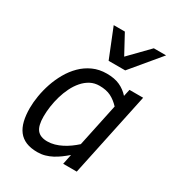

<svg xmlns="http://www.w3.org/2000/svg" viewBox="-185 -882 932 1012"><g transform="rotate(30 281.0 -375.5)"><path d="M44.9 -167Q44.9 -201.2 51.5 -241Q58.1 -280.8 71.5 -320.8Q85 -360.8 106.2 -397.9Q127.4 -435.1 156.5 -463.9Q185.5 -492.7 223.1 -509.8Q260.7 -526.9 307.1 -526.9Q354 -526.9 386.5 -512Q418.9 -497.1 442.9 -470.2L452.1 -512.2H535.2L426.8 0H344.2L356.9 -61Q338.9 -45.4 320.3 -31.7Q301.8 -18.1 282 -7.6Q262.2 2.9 240.5 9Q218.8 15.1 194.8 15.1Q154.3 15.1 125.7 3.2Q97.2 -8.8 79.3 -32Q61.5 -55.2 53.2 -89.1Q44.9 -123 44.9 -167ZM428.2 -397Q403.8 -423.3 375.5 -437.7Q347.2 -452.1 305.2 -452.1Q274.9 -452.1 250.2 -439Q225.6 -425.8 206.1 -403.3Q186.5 -380.9 172.1 -351.6Q157.7 -322.3 148.4 -290.5Q139.2 -258.8 134.5 -226.3Q129.9 -193.8 129.9 -165Q129.9 -108.4 149.7 -84.2Q169.4 -60.1 211.9 -60.1Q233.9 -60.1 255.4 -66.2Q276.9 -72.3 297.4 -82.8Q317.9 -93.3 336.9 -106.9Q356 -120.6 373 -136.2ZM277.3 -766.1 340.3 -649.9 453.6 -766.1H528.3L381.3 -589.8H280.3L209.5 -766.1Z"/></g></svg>

Font: Clear Sans
Style: Italic
Weight: 400
Italic angle: -12°
Foundry: Intel Corporation
Version: Version 1.00